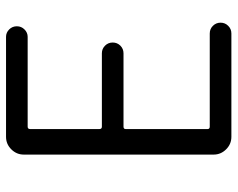

<svg xmlns="http://www.w3.org/2000/svg" viewBox="-94 -678 772 624"><g transform="rotate(-90 292.0 -366.0)"><path d="M159.2 0Q135.7 0 118.7 -17.1Q101.6 -34.2 101.6 -57.6V-674.8Q101.6 -698.2 118.7 -715.3Q135.7 -732.4 159.2 -732.4H484.4Q498 -732.4 508.3 -722.2Q518.6 -711.9 518.6 -697.3Q518.6 -682.6 508.3 -672.4Q498 -662.1 484.4 -662.1H192.4Q184.6 -662.1 184.6 -654.3V-428.7Q184.6 -420.9 192.4 -420.9H430.7Q445.3 -420.9 455.6 -410.6Q465.8 -400.4 465.8 -385.7Q465.8 -371.1 455.6 -360.8Q445.3 -350.6 430.7 -350.6H192.4Q184.6 -350.6 184.6 -343.8V-77.1Q184.6 -70.3 192.4 -70.3H495.1Q509.8 -70.3 520 -60.1Q530.3 -49.8 530.3 -35.2Q530.3 -20.5 520 -10.3Q509.8 0 495.1 0Z"/></g></svg>

Font: Gen Jyuu Gothic Normal
Style: Regular
Weight: 300
Designer: [Source Han Sans]
Ryoko NISHIZUKA  (kana & ideographs); Paul D. Hunt (Latin, Greek & Cyrillic); Wenlong ZHANG  (bopomofo
Version: Version 1.002.20150607